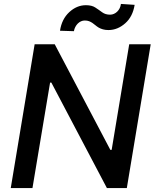

<svg xmlns="http://www.w3.org/2000/svg" viewBox="-20 -951 787 971"><path d="M34.4 0 155.2 -727.3H256.7L538 -193.2H544.7L633.5 -727.3H742.2L621.4 0H520.6L239.7 -533.4H233.3L144.2 0ZM283.4 -795.5Q292.3 -854.4 330.3 -889.6Q368.3 -924.7 414.4 -924.7Q444.6 -924.7 462 -913Q471.2 -907 479.9 -900.9Q488.6 -894.9 496.8 -888.8Q513.1 -876.8 536.9 -876.8Q546.9 -876.8 556.1 -880.9Q565.3 -884.9 572.8 -892.2Q580.3 -899.5 585.2 -909.4Q590.2 -919.4 591.6 -931.1L660.9 -926.5Q651.3 -866.8 613.6 -833.5Q575.3 -799.4 529.1 -799Q512.4 -799 500.4 -802.6Q488.3 -806.1 479.2 -811.4Q470.2 -816.8 462.7 -823.2Q455.3 -829.5 447.4 -834.9Q439.6 -840.2 430.4 -843.8Q421.2 -847.3 408.4 -847.3Q398.8 -847.3 389.7 -843.2Q380.7 -839.1 373.4 -831.9Q366.1 -824.6 361 -814.8Q355.8 -805 353.7 -793.3Z"/></svg>

Font: Inter P Medium
Style: Italic
Weight: 500
Italic angle: 9.39999°
Designer: Rasmus Andersson
Foundry: rsms
Version: Version 3.018;git-588b23468